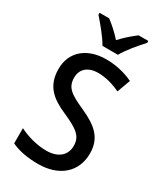

<svg xmlns="http://www.w3.org/2000/svg" viewBox="-231 -1030 965 1129"><g transform="rotate(30 251.0 -465.5)"><path d="M208 -781H313C337 -826 392 -890 427 -928V-941H361C327 -915 295 -888 260 -850C228 -886 192 -918 161 -941H96V-928C131 -888 184 -825 208 -781ZM461 -196C461 -300 401 -352 291 -401C192 -445 157 -471 157 -537C157 -593 196 -631 267 -631C318 -631 368 -617 418 -593L451 -683C398 -708 337 -724 268 -724C138 -724 51 -651 52 -534C52 -419 118 -367 216 -325C318 -280 356 -251 356 -187C356 -126 313 -82 229 -82C165 -82 96 -102 45 -128V-25C92 -2 155 10 226 10C370 10 461 -70 461 -196Z"/></g></svg>

Font: Noto Sans Arabic UI SmCn Md
Style: Regular
Weight: 500
Width: 4
Designer: Monotype Design Team, Nadine Chahine and Nizar Qandah
Foundry: Monotype Imaging Inc.
Version: Version 2.010